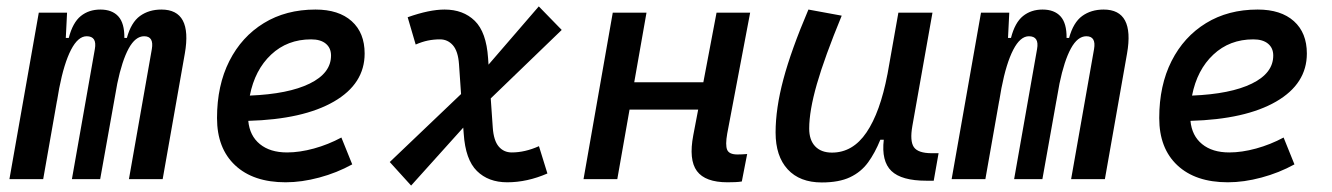

<svg xmlns="http://www.w3.org/2000/svg" viewBox="-20 -557 4142 597"><path d="M188.5 -517.6 184.6 -439H193.8Q206.1 -486.8 231.2 -507.1Q256.3 -527.3 292 -527.3Q328.6 -527.3 347.9 -506.1Q367.2 -484.9 366.7 -439H374.5Q387.7 -487.3 415.3 -507.3Q442.9 -527.3 481.9 -527.3Q578.6 -527.3 554.7 -390.6L485.8 0H380.9L452.1 -404.3Q459 -444.3 428.2 -444.3Q400.9 -444.3 380.1 -406.2Q359.4 -368.2 344.7 -297.4L335.4 -245.6Q335 -244.1 335 -242.7V-243.2L291.5 0H203.6L274.9 -404.3Q282.2 -444.3 249.5 -444.3Q222.7 -444.3 200.9 -402.3Q179.2 -360.4 164.1 -282.7L158.2 -248.5Q157.7 -245.6 157.2 -242.7V-243.7L114.3 0H9.3L100.6 -517.6Z M872.6 -83Q911.6 -83 956.1 -95.2Q1000.5 -107.4 1041.5 -129.4L1075.2 -45.9Q1027.3 -19.5 972.7 -4.9Q918 9.8 868.2 9.8Q767.6 9.8 711.2 -43Q654.8 -95.7 654.8 -189.9Q654.8 -291.5 693.1 -367.2Q731.4 -442.9 800.3 -485.1Q869.1 -527.3 960.9 -527.3Q1033.2 -527.3 1073.5 -491.2Q1113.8 -455.1 1113.8 -390.6Q1113.8 -296.4 1018.3 -241.2Q922.9 -186 752 -181.2Q756.3 -134.8 788.1 -108.9Q819.8 -83 872.6 -83ZM756.8 -259.8Q876.5 -264.6 942.9 -297.1Q1009.3 -329.6 1009.3 -384.3Q1009.3 -407.7 993.2 -421.1Q977.1 -434.6 947.3 -434.6Q873.5 -434.6 823 -387.2Q772.5 -339.8 756.8 -259.8Z M1258.3 20 1191.9 -53.2 1413.6 -264.6 1407.2 -357.4Q1404.3 -397.9 1388.2 -416.3Q1372.1 -434.6 1348.1 -434.6Q1328.6 -434.6 1310.5 -430.9Q1292.5 -427.2 1272.5 -418.5L1247.6 -503.4Q1314.9 -527.3 1362.3 -527.3Q1420.4 -527.3 1456.3 -492.2Q1492.2 -457 1497.6 -376.5L1499 -356L1655.3 -537.1L1726.6 -463.9L1505.9 -251L1512.2 -160.2Q1515.1 -119.6 1530.8 -101.3Q1546.4 -83 1571.3 -83Q1612.3 -83 1655.8 -102.5L1682.1 -17.6Q1619.1 9.8 1557.1 9.8Q1498.5 9.8 1462.9 -25.4Q1427.2 -60.5 1421.9 -141.1L1420.4 -160.2Z M1794.4 0 1885.3 -517.6H1990.2L1952.1 -301.3H2167L2208 -517.6H2312.5L2241.2 -141.6Q2234.9 -106 2241 -91.3Q2247.1 -76.7 2272.9 -76.7Q2286.6 -76.7 2303.2 -78.1L2286.6 7.3Q2277.3 8.8 2266.4 9.3Q2255.4 9.8 2242.2 9.8Q2172.9 9.8 2147 -25.1Q2121.1 -60.1 2135.7 -136.7L2150.9 -216.3H1937.5L1899.4 0Z M2535.2 10.3Q2466.8 10.3 2429.2 -30.5Q2391.6 -71.3 2391.6 -145Q2391.6 -219.7 2415.8 -310.3Q2439.9 -400.9 2493.7 -527.3L2597.2 -508.3Q2543.9 -378.9 2520 -295.7Q2496.1 -212.4 2496.1 -157.2Q2496.1 -121.6 2514.6 -102.1Q2533.2 -82.5 2566.9 -82.5Q2631.8 -82.5 2674.3 -145.3Q2716.8 -208 2739.3 -325.7V-325.2L2773.4 -517.6H2879.4L2816.9 -165.5Q2808.6 -118.7 2821.5 -99.6Q2834.5 -80.6 2877.4 -80.6H2898.4L2883.3 4.9H2860.4Q2783.2 4.9 2751.7 -25.4Q2720.2 -55.7 2728 -122.6H2717.3Q2700.7 -81.5 2679 -51.8Q2657.2 -22 2623 -5.9Q2588.9 10.3 2535.2 10.3Z M3118.2 -517.6 3114.3 -439H3123.5Q3135.7 -486.8 3160.9 -507.1Q3186 -527.3 3221.7 -527.3Q3258.3 -527.3 3277.6 -506.1Q3296.9 -484.9 3296.4 -439H3304.2Q3317.4 -487.3 3345 -507.3Q3372.6 -527.3 3411.6 -527.3Q3508.3 -527.3 3484.4 -390.6L3415.5 0H3310.5L3381.8 -404.3Q3388.7 -444.3 3357.9 -444.3Q3330.6 -444.3 3309.8 -406.2Q3289.1 -368.2 3274.4 -297.4L3265.1 -245.6Q3264.6 -244.1 3264.6 -242.7V-243.2L3221.2 0H3133.3L3204.6 -404.3Q3211.9 -444.3 3179.2 -444.3Q3152.3 -444.3 3130.6 -402.3Q3108.9 -360.4 3093.8 -282.7L3087.9 -248.5Q3087.4 -245.6 3086.9 -242.7V-243.7L3043.9 0H2939L3030.3 -517.6Z M3802.2 -83Q3841.3 -83 3885.7 -95.2Q3930.2 -107.4 3971.2 -129.4L4004.9 -45.9Q3957 -19.5 3902.3 -4.9Q3847.7 9.8 3797.9 9.8Q3697.3 9.8 3640.9 -43Q3584.5 -95.7 3584.5 -189.9Q3584.5 -291.5 3622.8 -367.2Q3661.1 -442.9 3730 -485.1Q3798.8 -527.3 3890.6 -527.3Q3962.9 -527.3 4003.2 -491.2Q4043.5 -455.1 4043.5 -390.6Q4043.5 -296.4 3948 -241.2Q3852.5 -186 3681.6 -181.2Q3686 -134.8 3717.8 -108.9Q3749.5 -83 3802.2 -83ZM3686.5 -259.8Q3806.2 -264.6 3872.6 -297.1Q3939 -329.6 3939 -384.3Q3939 -407.7 3922.9 -421.1Q3906.7 -434.6 3877 -434.6Q3803.2 -434.6 3752.7 -387.2Q3702.1 -339.8 3686.5 -259.8Z"/></svg>

Font: Cascadia Mono
Style: Italic
Weight: 400
Italic angle: -10°
Monospace: yes
Designer: Aaron Bell
Foundry: Saja Typeworks
Version: Version 2404.023; ttfautohint (v1.8.4)